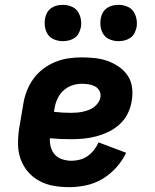

<svg xmlns="http://www.w3.org/2000/svg" viewBox="-20 -765 640 793"><path d="M266 8Q233 8 201.5 2.5Q170 -3 143 -17.5Q116 -32 96 -55Q76 -78 65.5 -107Q55 -136 54.5 -168.5Q54 -201 59 -234L76 -334Q80 -361 90 -387.5Q100 -414 117 -438Q134 -462 157.5 -480Q181 -498 208 -509Q235 -520 262.5 -524Q290 -528 317 -528Q345 -528 372.5 -525Q400 -522 425 -513Q450 -504 471.5 -489Q493 -474 507.5 -452.5Q522 -431 525.5 -403.5Q529 -376 524 -348Q520 -322 508 -297Q496 -272 475 -252.5Q454 -233 429 -221Q404 -209 378 -202Q352 -195 325.5 -192.5Q299 -190 273 -190Q251 -190 229 -191Q207 -192 186 -194Q185 -175 190 -157Q195 -139 207 -126Q219 -113 237.5 -107Q256 -101 275 -101Q292 -101 309.5 -105.5Q327 -110 342 -120.5Q357 -131 368.5 -146Q380 -161 387 -177L501 -134Q486 -102 460.5 -73.5Q435 -45 403 -26Q371 -7 335.5 0.5Q300 8 266 8ZM273 -299Q285 -299 297.5 -300Q310 -301 321.5 -303.5Q333 -306 345.5 -310.5Q358 -315 368 -322.5Q378 -330 385.5 -341Q393 -352 395 -364Q397 -379 390 -391Q383 -403 371 -409Q359 -415 345 -417Q331 -419 317 -419Q297 -419 277 -412Q257 -405 241 -390Q225 -375 216.5 -355.5Q208 -336 205 -316L203 -303Q221 -301 238 -300Q255 -299 273 -299ZM469 -595Q452 -595 435 -601.5Q418 -608 408.5 -621.5Q399 -635 396 -652.5Q393 -670 396 -688Q398 -701 404.5 -712.5Q411 -724 421.5 -731.5Q432 -739 444.5 -742Q457 -745 470 -745Q487 -745 504 -738.5Q521 -732 530.5 -718.5Q540 -705 543.5 -687.5Q547 -670 544 -652Q541 -639 535 -627.5Q529 -616 518 -608.5Q507 -601 494.5 -598Q482 -595 469 -595ZM239 -595Q222 -595 205 -601.5Q188 -608 178.5 -621.5Q169 -635 166 -652.5Q163 -670 166 -688Q168 -701 174.5 -712.5Q181 -724 191.5 -731.5Q202 -739 214.5 -742Q227 -745 240 -745Q257 -745 274 -738.5Q291 -732 300.5 -718.5Q310 -705 313.5 -687.5Q317 -670 314 -652Q311 -639 305 -627.5Q299 -616 288 -608.5Q277 -601 264.5 -598Q252 -595 239 -595Z"/></svg>

Font: Iosevka HT Extrabold Extended
Style: Italic
Weight: 800
Width: 7
Italic angle: -9°
Monospace: yes
Designer: Belleve Invis
Foundry: Belleve Invis
Version: Version 32.3.0; ttfautohint (v1.8.4)